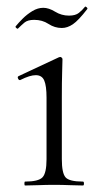

<svg xmlns="http://www.w3.org/2000/svg" viewBox="-20 -570 315 590"><path d="M57 0Q55 0 55 -6Q55 -12 57 -12Q98 -12 110.5 -25Q123 -38 123 -81V-270Q123 -306 116 -322.5Q109 -339 90 -339Q81 -339 69.5 -335.5Q58 -332 42 -324Q38 -323 35.5 -328.5Q33 -334 37 -336L161 -394Q164 -395 165 -395Q167 -395 169.5 -393Q172 -391 172 -388Q172 -381 171 -349.5Q170 -318 170 -271V-81Q170 -38 181.5 -25Q193 -12 235 -12Q238 -12 238 -6Q238 0 235 0Q218 0 195 -1Q172 -2 146 -2Q121 -2 98 -1Q75 0 57 0ZM192 -522Q212 -522 222.5 -530.5Q233 -539 241 -549Q243 -551 246.5 -547.5Q250 -544 248 -542Q221 -507 204 -495.5Q187 -484 170 -484Q148 -484 129 -496.5Q110 -509 85 -509Q65 -509 55 -500.5Q45 -492 35 -482Q34 -481 30.5 -483.5Q27 -486 28 -489Q37 -500 50 -513Q63 -526 79.5 -536Q96 -546 113 -546Q130 -546 149.5 -534Q169 -522 192 -522Z"/></svg>

Font: Cormorant Light
Style: Regular
Weight: 300
Designer: Christian Thalmann (Catharsis Fonts)
Foundry: Catharsis Fonts
Version: Version 4.000